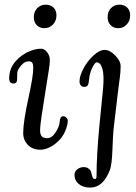

<svg xmlns="http://www.w3.org/2000/svg" viewBox="-20 -640 592 837"><path d="M127.4 -564.9Q127.4 -589.4 142.3 -604.5Q157.2 -619.6 179.2 -619.6Q200.7 -619.6 213.4 -606.9Q226.1 -594.2 226.1 -573.2Q226.1 -548.8 210.7 -533Q195.3 -517.1 173.8 -517.1Q152.8 -517.1 140.1 -530.5Q127.4 -543.9 127.4 -564.9ZM449.2 -564.9Q449.2 -589.8 463.9 -604.7Q478.5 -619.6 500.5 -619.6Q522 -619.6 534.7 -606.9Q547.4 -594.2 547.4 -573.2Q547.4 -548.8 532.2 -533Q517.1 -517.1 495.6 -517.1Q474.6 -517.1 461.9 -530.5Q449.2 -543.9 449.2 -564.9ZM105 -217.3Q125 -308.6 125 -344.2Q125 -359.9 120.6 -366.2Q116.2 -372.6 106.4 -372.6Q91.3 -372.6 80.1 -362.8Q69.8 -353.5 62.5 -341.8Q55.2 -330.1 55.2 -321.3Q55.2 -290 53.2 -285.2Q49.3 -275.9 39.6 -275.9Q20 -275.9 20 -298.3Q20 -340.8 47.6 -372.6Q75.2 -404.3 113.8 -418.5Q138.7 -427.7 158.7 -427.7Q173.8 -427.7 185.5 -412.4Q197.3 -397 197.3 -378.9Q197.3 -369.1 196 -357.9Q194.8 -346.7 192.9 -334.7Q190.9 -322.8 185.3 -287.4Q179.7 -252 173.8 -214.4Q171.9 -200.2 167.7 -174.6Q163.6 -148.9 161.1 -133.1Q158.7 -117.2 156.7 -99.4Q154.8 -81.5 154.8 -71.3Q154.8 -54.2 161.9 -45.9Q168.9 -37.6 185.1 -37.6Q206.1 -37.6 222.4 -63Q238.8 -88.4 240.2 -108.9Q241.7 -133.3 255.4 -133.3Q262.7 -133.3 269 -127.4Q275.4 -121.6 275.4 -112.8Q275.4 -93.8 262.9 -65.4Q250.5 -37.1 223.1 -15.1Q188.5 12.7 154.8 12.7Q122.1 12.7 101.6 -8.3Q81.1 -29.3 81.1 -60.5Q81.1 -108.9 105 -217.3ZM429.2 -252.4Q434.6 -311 426.5 -339.6Q418.5 -368.2 401.4 -368.2Q393.6 -368.2 382.1 -344.2Q370.6 -320.3 368.7 -295.9Q366.7 -274.9 362.5 -268.1Q358.4 -261.2 347.2 -261.2Q337.9 -261.2 332.3 -267.6Q326.7 -273.9 326.7 -285.2Q326.7 -309.1 343.8 -341.3Q360.8 -373.5 387.2 -397.9Q413.6 -422.4 436.5 -422.4Q459 -422.4 482.4 -397.9Q505.9 -373.5 505.9 -352.1Q505.9 -338.4 504.9 -325.7Q503.9 -313 502.4 -302.5Q501 -292 498 -269Q495.1 -246.1 492.2 -222.2L475.1 -77.1Q472.7 -55.7 470.2 10.5Q467.8 76.7 459.5 99.6Q430.2 177.7 373.5 177.7Q341.8 177.7 323.2 162.1Q304.7 146.5 304.7 123Q304.7 107.4 316.9 97.9Q329.1 88.4 345.7 88.4Q364.3 88.4 374.5 103.5Q377 106.9 378.9 116.9Q380.9 127 384 133.8Q387.2 140.6 394 140.6Q400.9 140.6 400.9 125.5Q400.9 39.6 413.1 -89.8Z"/></svg>

Font: Cooper*
Style: Italic
Weight: 400
Italic angle: -7°
Designer: Owen Earl
Foundry: indestructible type*
Version: Version 0.001